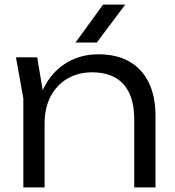

<svg xmlns="http://www.w3.org/2000/svg" viewBox="-20 -811 759 831"><path d="M49 -563H141L173 -372V0H81V-385ZM406 -576Q485 -576 540 -544.5Q595 -513 624 -453.5Q653 -394 653 -310V0H561V-294Q561 -395 514.5 -446.5Q468 -498 379 -498Q317 -498 270.5 -470Q224 -442 198.5 -392.5Q173 -343 173 -277L136 -303Q143 -387 179 -448Q215 -509 273.5 -542.5Q332 -576 406 -576ZM426 -791H522L399 -627H307Z"/></svg>

Font: Unbounded Light
Style: Regular
Weight: 300
Designer: Luke Prowse, Jean-Baptiste Morizot, Fátima Lázaro, Florian Runge
Foundry: NaN
Version: Version 1.700